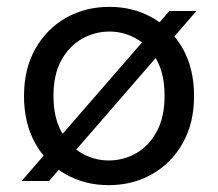

<svg xmlns="http://www.w3.org/2000/svg" viewBox="-20 -528 636 560"><path d="M43 0 474 -496H553L123 0ZM297 12Q227 12 171 -20Q115 -52 82.5 -110.5Q50 -169 50 -248Q50 -327 83 -385.5Q116 -444 172.5 -476Q229 -508 299 -508Q369 -508 425 -476Q481 -444 513.5 -385.5Q546 -327 546 -248Q546 -169 513 -110.5Q480 -52 423.5 -20Q367 12 297 12ZM297 -60Q340 -60 377 -81Q414 -102 437 -144Q460 -186 460 -248Q460 -311 437.5 -352.5Q415 -394 378 -415Q341 -436 299 -436Q257 -436 219.5 -415Q182 -394 159 -352.5Q136 -311 136 -248Q136 -186 159 -144Q182 -102 218.5 -81Q255 -60 297 -60Z"/></svg>

Font: DM Sans 24pt
Style: Regular
Weight: 400
Designer: Colophon Foundry, Jonny Pinhorn
Foundry: Colophon Foundry
Version: Version 4.004;gftools[0.9.30]